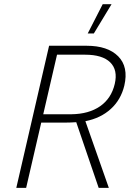

<svg xmlns="http://www.w3.org/2000/svg" viewBox="-20 -912 653 932"><path d="M405.8 -749.5 478.5 -891.6H521.5L435.5 -749.5ZM59.1 0 218.3 -689.9H400.4Q502.9 -689.9 553.7 -638.7Q604.5 -587.4 583.5 -496.6Q566.9 -427.7 517.8 -383.1Q468.8 -338.4 394.5 -323.7L508.3 0H459L350.1 -318.8Q318.8 -316.9 297.9 -316.9H180.2L106.9 0ZM189.9 -357.4H326.7Q411.1 -358.4 465.8 -396.2Q520.5 -434.1 537.1 -504.9Q552.7 -572.3 514.9 -609.4Q477.1 -646.5 393.1 -646.5H256.8Z"/></svg>

Font: HK Grotesk Light Legacy Italic
Style: Regular
Weight: 300
Italic angle: -13°
Designer: Alfredo Marco Pradil
Foundry: Hanken Design Co.
Version: Version 2.022;PS 002.022;hotconv 1.0.88;makeotf.lib2.5.64775